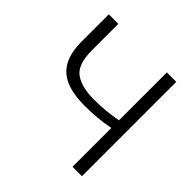

<svg xmlns="http://www.w3.org/2000/svg" viewBox="-190 -903 1066 1066"><g transform="rotate(45 343.0 -370.5)"><path d="M148 -532V-741H73V-529C73 -347 167 -287 339 -287C402 -287 467 -292 529 -305V0H603V-741H529V-365C468 -353 410 -348 348 -348C284 -348 234 -361 200 -385C165 -410 148 -459 148 -532Z"/></g></svg>

Font: Cheyenne Sans Light
Style: Regular
Weight: 300
Designer: The Public Sans project authors (U.S. Web Design System), Libre Franklin designed by Pablo Impallari and Rodrigo Fuenzal
Foundry: The Cheyenne Sans Project Authors
Version: Version 2.007